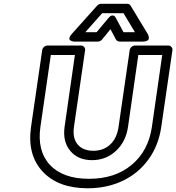

<svg xmlns="http://www.w3.org/2000/svg" viewBox="-20 -967 936 1020"><path d="M145 -293.9 204.1 -700.2Q205.6 -710.9 214.1 -718Q222.7 -725.1 231.9 -725.1H410.2Q420.9 -725.1 427.2 -717Q433.6 -709 432.1 -700.2L373 -293.9Q364.3 -232.9 392.6 -199.5Q420.9 -166 476.1 -166Q529.3 -166 565.2 -199Q601.1 -231.9 609.9 -293.9L668.9 -700.2Q670.4 -710.9 679 -718Q687.5 -725.1 696.8 -725.1H874Q884.8 -725.1 891.1 -717Q897.5 -709 896 -700.2L836.9 -293.9Q822.8 -195.3 769.5 -121.1Q716.3 -46.9 632.6 -6.8Q548.8 33.2 445.8 33.2Q289.1 33.2 206.3 -55.9Q123.5 -145 145 -293.9ZM194.8 -293.9Q176.3 -165.5 245.1 -91.3Q314 -17.1 453.1 -17.1Q590.8 -17.1 679.7 -91.3Q768.6 -165.5 787.1 -293.9L841.8 -674.8H714.8L660.2 -293.9Q648.9 -214.4 595.9 -165.3Q543 -116.2 469.2 -116.2Q394.5 -116.2 353.3 -165.5Q312 -214.8 323.2 -293.9L377.9 -674.8H250ZM360.8 -786.1 496.1 -937Q505.9 -946.8 517.1 -946.8H654.8Q668 -946.8 673.8 -937L765.1 -786.1Q766.1 -784.7 767.3 -782Q768.6 -779.3 770 -772.2Q771.5 -765.1 770.3 -760Q769 -754.9 761.5 -750.5Q753.9 -746.1 740.2 -746.1H616.2Q610.4 -746.1 604.2 -749.3Q598.1 -752.4 596.2 -756.8L566.9 -812L522 -756.8Q512.7 -746.1 500 -746.1H376Q374 -746.1 370.8 -746.3Q367.7 -746.6 360.8 -749Q354 -751.5 350.6 -755.1Q347.2 -758.8 349.1 -767.1Q351.1 -775.4 360.8 -786.1ZM433.1 -795.9H493.2L555.2 -870.1Q566.9 -884.8 577.1 -884.8Q587.4 -884.8 591.8 -877.4L596.2 -870.1L636.2 -795.9H696.8L636.2 -897H522.9Z"/></svg>

Font: Trueno Bold Outline
Style: Italic
Weight: 700
Width: 6
Designer: Julieta Ulanovsky
Foundry: Julieta Ulanovsky
Version: Version 3.001b | FøM Fix